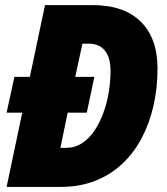

<svg xmlns="http://www.w3.org/2000/svg" viewBox="-20 -734 654 754"><path d="M5.9 0 67.4 -291.5H5.9L36.6 -432.1H97.2L156.7 -713.9H343.8Q467.3 -713.9 533 -648.7Q598.6 -583.5 598.6 -465.3Q598.6 -389.2 583 -319.8Q567.4 -250.5 536.6 -192.1Q505.9 -133.8 460.2 -90.8Q414.6 -47.9 353.8 -23.9Q293 0 217.8 0ZM217.3 -153.3H239.3Q273.9 -153.3 302 -171.6Q330.1 -189.9 351.1 -221.2Q372.1 -252.4 386.2 -291.5Q400.4 -330.6 407.2 -372.8Q414.1 -415 414.1 -454.6Q414.1 -508.3 391.8 -535.4Q369.6 -562.5 328.1 -562.5H303.7L275.4 -432.1H350.6L320.8 -291.5H245.6Z"/></svg>

Font: Open Sans SemiCondensed ExtraBold
Style: Italic
Weight: 800
Width: 4
Italic angle: -12°
Designer: Monotype Design Team
Foundry: Monotype Imaging Inc.
Version: Version 3.003